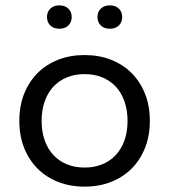

<svg xmlns="http://www.w3.org/2000/svg" viewBox="-20 -685 630 715"><path d="M295 10Q241 10 196.5 -7.5Q152 -25 120 -57Q88 -89 70 -134Q52 -179 52 -235Q52 -291 70 -336Q88 -381 120 -413Q152 -445 196.5 -462.5Q241 -480 295 -480Q349 -480 393.5 -462.5Q438 -445 470 -413Q502 -381 520 -336Q538 -291 538 -235Q538 -179 520 -134Q502 -89 470 -57Q438 -25 393.5 -7.5Q349 10 295 10ZM295 -61Q331 -61 360.5 -73Q390 -85 411 -107.5Q432 -130 443.5 -162Q455 -194 455 -235Q455 -275 443.5 -307.5Q432 -340 411 -362.5Q390 -385 360.5 -397Q331 -409 295 -409Q259 -409 229.5 -397Q200 -385 179 -362.5Q158 -340 146.5 -307.5Q135 -275 135 -235Q135 -194 146.5 -162Q158 -130 179 -107.5Q200 -85 229.5 -73Q259 -61 295 -61ZM201 -578Q180 -578 167.5 -590Q155 -602 155 -622Q155 -641 167.5 -653Q180 -665 201 -665Q222 -665 234.5 -653Q247 -641 247 -622Q247 -602 234.5 -590Q222 -578 201 -578ZM389 -578Q368 -578 355.5 -590Q343 -602 343 -622Q343 -641 355.5 -653Q368 -665 389 -665Q410 -665 422.5 -653Q435 -641 435 -622Q435 -602 422.5 -590Q410 -578 389 -578Z"/></svg>

Font: Celebes
Style: Regular
Weight: 400
Designer: Anugrah Pasau
Foundry: Lafontype
Version: Version 1.000; ttfautohint (v1.8.4)